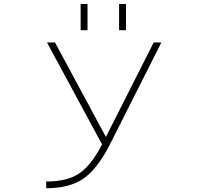

<svg xmlns="http://www.w3.org/2000/svg" viewBox="-20 -949 1040 980"><path d="M391.6 -794.9V-928.7H426.8V-794.9ZM587.9 -794.9V-928.7H623V-794.9ZM520.5 -250 764.6 -732.4H803.7L539.1 -208Q475.6 -85 404.8 -36.6Q334 11.7 215.8 11.7V-22.5Q324.2 -22.5 385.3 -64.5Q446.3 -106.4 501 -211.9L219.7 -732.4H260.7Z"/></svg>

Font: GenEi Gothic M ExtraLight
Style: Regular
Weight: 200
Designer: o_tamon (Modified); [Source Han Sans]
Ryoko NISHIZUKA  (kana & ideographs); Paul D. Hunt (Latin, Greek & Cyrillic); Wenl
Version: Version 1.1a;Original Version 1.004